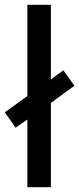

<svg xmlns="http://www.w3.org/2000/svg" viewBox="-38 -780 330 800"><path d="M76 0V-282L27 -248L-18 -312L76 -380V-760H174V-449L226 -487L272 -423L174 -351V0Z"/></svg>

Font: Noto Sans Condensed Medium
Style: Regular
Weight: 500
Width: 3
Designer: Monotype Design Team
Foundry: Monotype Imaging Inc.
Version: Version 2.013; ttfautohint (v1.8.4.7-5d5b)